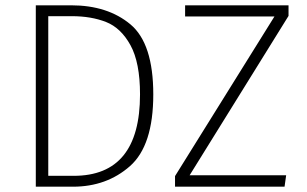

<svg xmlns="http://www.w3.org/2000/svg" viewBox="-20 -704 1157 724"><path d="M558 -348Q558 -155 470 -77.5Q382 0 255 0H115V-684H248Q386 -684 472 -612Q558 -540 558 -348ZM162 -643V-41H258Q508 -41 508 -348Q508 -468 472 -533.5Q436 -599 380 -621Q324 -643 251 -643ZM1068 -644 695 -43H1059L1053 0H640V-40L1015 -642H678V-684H1068Z"/></svg>

Font: FiraGO ExtraLight
Style: Regular
Weight: 200
Designer: bBox Type
Foundry: bBox Type GmbH
Version: Version 1.001